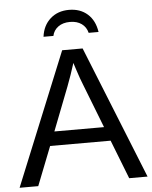

<svg xmlns="http://www.w3.org/2000/svg" viewBox="-59 -942 786 991"><g transform="rotate(-5 333.5 -446.5)"><path d="M569.8 0 491.2 -201.2H177.7L98.6 0H2L282.7 -688H388.7L665 0ZM334.5 -617.7 330.1 -604Q317.9 -563.5 293.9 -500L206.1 -273.9H463.4L375 -501Q361.3 -534.7 347.7 -577.1ZM335.4 -892.6Q393.6 -892.6 431.4 -859.1Q469.2 -825.7 478 -765.6H426.8Q419.4 -795.9 395.5 -813Q371.6 -830.1 335.4 -830.1Q298.3 -830.1 274.2 -812.3Q250 -794.4 244.1 -765.6H192.9Q200.2 -823.7 238.8 -858.2Q277.3 -892.6 335.4 -892.6Z"/></g></svg>

Font: Liberation Sans
Style: Regular
Weight: 400
Designer: Steve Matteson
Foundry: Ascender Corporation
Version: Version 2.00.1